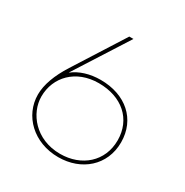

<svg xmlns="http://www.w3.org/2000/svg" viewBox="-163 -831 927 964"><g transform="rotate(30 301.0 -348.5)"><path d="M147 -404 336 -700H312L129 -412C84 -341 60 -276 60 -219C60 -97 162 3 305 3C439 3 542 -85 542 -219C542 -353 442 -440 297 -440C235 -440 180 -423 139 -391ZM297 -421C432 -421 522 -341 522 -219C522 -97 429 -16 305 -16C162 -16 80 -123 80 -219C80 -332 165 -421 297 -421Z"/></g></svg>

Font: Chess Sans Thin
Style: Regular
Weight: 100
Designer: Wolf Bōese
Foundry: Wolf Bōese
Version: Version 7.223;Glyphs 3.3 (3306)